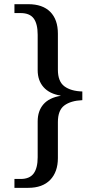

<svg xmlns="http://www.w3.org/2000/svg" viewBox="-20 -780 468 928"><path d="M259.8 -16.1Q259.8 50.8 222.7 89.4Q185.5 127.9 116.2 127.9H49.8V85H80.1Q123 85 142.6 58.6Q162.1 32.2 162.1 -20V-192.9Q162.1 -243.7 189.7 -275.6Q217.3 -307.6 272.9 -316.9V-317.9Q218.8 -326.7 190.4 -358.9Q162.1 -391.1 162.1 -440.9V-611.8Q162.1 -665 142.8 -690.9Q123.5 -716.8 80.1 -716.8H49.8V-759.8H116.2Q186 -759.8 222.9 -722.7Q259.8 -685.5 259.8 -617.2V-442.9Q259.8 -386.2 291.3 -362.8Q322.8 -339.4 377.9 -337.9V-295.9Q322.3 -293.5 291 -270.3Q259.8 -247.1 259.8 -189.9Z"/></svg>

Font: Noto Serif Bengali
Style: Regular
Weight: 400
Designer: Indian Type Foundry
Foundry: Monotype Imaging Inc.
Version: Version 1.01 uh